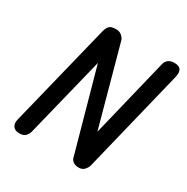

<svg xmlns="http://www.w3.org/2000/svg" viewBox="-174 -921 1040 1069"><g transform="rotate(30 346.0 -386.0)"><path d="M92 0Q62 0 50.5 -18.5Q39 -37 46 -62L210 -726Q216 -748 227.5 -760Q239 -772 269 -772Q293 -772 307 -759Q321 -746 325 -734L475 -187L455 -186L587 -728Q591 -748 605.5 -760Q620 -772 645 -772Q675 -772 686 -756Q697 -740 689 -707L527 -45Q523 -30 510 -15Q497 0 473 0Q452 0 438 -10Q424 -20 421 -35L265 -596L285 -597L149 -47Q146 -31 133.5 -15.5Q121 0 92 0Z"/></g></svg>

Font: Edu TAS Beginner SemiBold
Style: Regular
Weight: 600
Version: Version 1.003